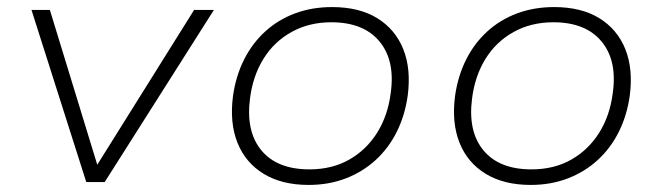

<svg xmlns="http://www.w3.org/2000/svg" viewBox="-20 -515 1868 543"><path d="M224 0 69 -487H121L260 -33H245L529 -487H585L276 0Z M853 8Q777 8 725.5 -23.5Q674 -55 651.5 -111.5Q629 -168 639 -244Q647 -300 670 -346Q693 -392 729.5 -425.5Q766 -459 814 -477Q862 -495 919 -495Q996 -495 1047 -463.5Q1098 -432 1120.5 -376Q1143 -320 1133 -244Q1125 -188 1102 -142Q1079 -96 1042.5 -62.5Q1006 -29 958 -10.5Q910 8 853 8ZM855 -36Q919 -36 967.5 -63.5Q1016 -91 1046.5 -139.5Q1077 -188 1085 -252Q1098 -344 1053 -398Q1008 -452 917 -452Q854 -452 804.5 -424.5Q755 -397 725 -348.5Q695 -300 687 -236Q675 -143 719.5 -89.5Q764 -36 855 -36Z M1481 8Q1405 8 1353.5 -23.5Q1302 -55 1279.5 -111.5Q1257 -168 1267 -244Q1275 -300 1298 -346Q1321 -392 1357.5 -425.5Q1394 -459 1442 -477Q1490 -495 1547 -495Q1624 -495 1675 -463.5Q1726 -432 1748.5 -376Q1771 -320 1761 -244Q1753 -188 1730 -142Q1707 -96 1670.5 -62.5Q1634 -29 1586 -10.5Q1538 8 1481 8ZM1483 -36Q1547 -36 1595.5 -63.5Q1644 -91 1674.5 -139.5Q1705 -188 1713 -252Q1726 -344 1681 -398Q1636 -452 1545 -452Q1482 -452 1432.5 -424.5Q1383 -397 1353 -348.5Q1323 -300 1315 -236Q1303 -143 1347.5 -89.5Q1392 -36 1483 -36Z"/></svg>

Font: Nunito Sans 10pt SemiExpanded ExtraLight
Style: Italic
Weight: 250
Width: 6
Italic angle: -9°
Designer: Vernon Adams
Foundry: Vernon Adams
Version: Version 3.101;gftools[0.9.27]